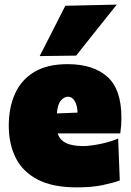

<svg xmlns="http://www.w3.org/2000/svg" viewBox="-20 -796 566 832"><path d="M313 16Q208 16 143 -18Q78 -52 48 -112.2Q18 -172.5 18 -251Q18 -329.5 45 -389.8Q72 -450 128.2 -484Q184.5 -518 273 -518Q384 -518 445 -463.5Q506 -409 506 -288Q506 -266.5 504.8 -250.2Q503.5 -234 501 -218H230Q238 -190.5 265 -176.8Q292 -163 342 -163Q358 -163 384.2 -166.8Q410.5 -170.5 439.2 -177.8Q468 -185 492 -196L499 -14Q469 -3 423 6.5Q377 16 313 16ZM275 -377Q258 -377 243.8 -360.2Q229.5 -343.5 226.5 -304.5L316 -308Q315 -339.5 303.8 -358.2Q292.5 -377 275 -377ZM152 -553Q180 -608 207.8 -662.2Q235.5 -716.5 263 -771L486 -776Q440 -718.5 395.8 -663Q351.5 -607.5 310 -555Z"/></svg>

Font: Commissioner Black
Style: Regular
Weight: 900
Designer: Kostas Bartsokas
Foundry: Kostas Bartsokas
Version: Version 1.000; ttfautohint (v1.8.3)